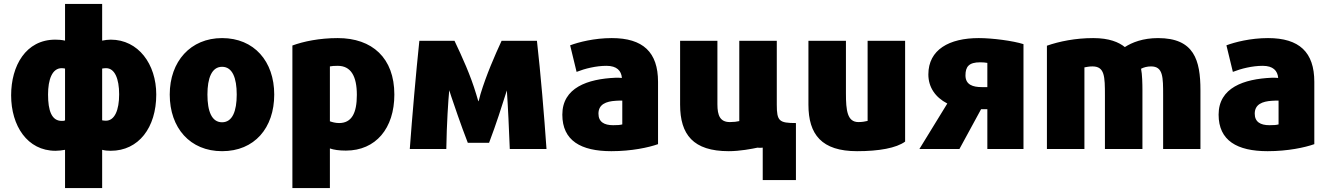

<svg xmlns="http://www.w3.org/2000/svg" viewBox="-20 -750 6803 983"><path d="M37 -262C37 -413 112 -547 263 -547C278 -547 295 -546 313 -542V-730H503V-542C519 -545 532 -547 547 -547C688 -547 780 -422 780 -266C780 -97 690 22 547 22C532 22 518 21 503 17V213H313V17C296 20 280 22 264 22C120 22 37 -106 37 -262ZM226 -266C226 -184 244 -131 296 -131C302 -131 309 -131 313 -134V-399C308 -400 301 -401 296 -401C247 -401 226 -343 226 -266ZM503 -134C509 -133 515 -132 522 -132C567 -132 590 -186 590 -267C590 -348 567 -401 523 -401C515 -401 510 -400 503 -399Z M1384 -266C1384 -95 1283 24 1117 24C953 24 849 -95 849 -266C849 -436 956 -555 1117 -555C1281 -555 1384 -436 1384 -266ZM1192 -266C1192 -351 1170 -408 1117 -408C1064 -408 1042 -350 1042 -266C1042 -180 1064 -124 1117 -124C1170 -124 1192 -181 1192 -266Z M1999 -266C1999 -93 1904 21 1751 21C1716 21 1689 17 1669 10V213H1477V-517C1534 -538 1616 -555 1709 -555C1886 -555 1999 -453 1999 -266ZM1807 -264C1807 -361 1776 -413 1709 -413C1692 -413 1678 -412 1669 -410V-129C1680 -125 1697 -120 1716 -120C1780 -120 1807 -170 1807 -264Z M2778 13H2590C2586 -85 2581 -204 2575 -287C2571 -276 2568 -265 2564 -253C2553 -218 2521 -116 2484 -19H2375C2338 -114 2303 -219 2291 -254C2286 -270 2281 -285 2280 -288C2275 -236 2267 -118 2265 13H2078C2090 -151 2110 -379 2127 -541H2307C2346 -459 2389 -365 2418 -268C2423 -251 2427 -236 2429 -231C2432 -233 2435 -251 2440 -268C2470 -367 2513 -465 2548 -541H2729C2748 -374 2766 -159 2778 13Z M3349 -12C3301 5 3214 24 3110 24C2954 24 2859 -30 2859 -163C2859 -301 2988 -346 3132 -352C3144 -352 3155 -352 3164 -351C3161 -388 3138 -413 3085 -413C3032 -413 2975 -399 2932 -382L2899 -518C2942 -534 3022 -555 3112 -555C3272 -555 3349 -483 3349 -331ZM3166 -113V-235C3155 -235 3143 -235 3132 -234C3083 -231 3044 -216 3044 -168C3044 -126 3073 -109 3119 -109C3144 -109 3153 -110 3166 -113Z M3957 -541V-214C3957 -130 3969 -120 4055 -120V172H3885V6C3875 7 3866 7 3858 6C3830 12 3768 24 3711 24C3529 24 3462 -61 3462 -214V-541H3653V-216C3653 -158 3667 -125 3717 -125C3736 -125 3753 -127 3765 -130V-541Z M4614 -25C4569 8 4480 24 4368 24C4187 24 4119 -61 4119 -214V-541H4311V-272C4311 -184 4318 -125 4375 -125C4394 -125 4410 -128 4422 -131V-541H4614Z M4892 13H4687L4830 -220C4768 -252 4733 -304 4733 -369C4733 -496 4840 -555 4991 -555C5061 -555 5167 -541 5220 -524V13H5035V-191H5003ZM4923 -364C4923 -316 4961 -304 5007 -304C5011 -304 5032 -304 5035 -304V-428C5026 -430 5011 -431 4998 -431C4941 -431 4923 -409 4923 -364Z M6126 13H5935V-261C5935 -356 5935 -410 5873 -410C5853 -410 5835 -405 5822 -398C5828 -370 5829 -319 5829 -290V13H5637V-260C5637 -359 5636 -410 5573 -410C5556 -410 5543 -407 5532 -405V13H5340V-516C5403 -538 5486 -555 5577 -555C5659 -555 5708 -534 5739 -509C5776 -533 5832 -555 5909 -555C6094 -555 6126 -442 6126 -288Z M6709 -12C6661 5 6574 24 6470 24C6314 24 6219 -30 6219 -163C6219 -301 6348 -346 6492 -352C6504 -352 6515 -352 6524 -351C6521 -388 6498 -413 6445 -413C6392 -413 6335 -399 6292 -382L6259 -518C6302 -534 6382 -555 6472 -555C6632 -555 6709 -483 6709 -331ZM6526 -113V-235C6515 -235 6503 -235 6492 -234C6443 -231 6404 -216 6404 -168C6404 -126 6433 -109 6479 -109C6504 -109 6513 -110 6526 -113Z"/></svg>

Font: Repo Black
Style: Regular
Weight: 900
Designer: Stefan Peev
Foundry: Context Ltd
Version: Version 1.502